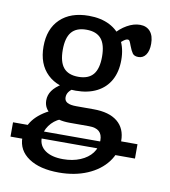

<svg xmlns="http://www.w3.org/2000/svg" viewBox="-79 -490 660 745"><g transform="rotate(10 251.0 -117.5)"><path d="M39.5 83.1Q39.5 43.5 63.7 12.5Q87.9 -18.5 136.3 -41.1L173.4 -12.1Q146.8 -0.8 130.2 22.2Q113.7 45.2 113.7 71.8Q113.7 103.2 139.1 121Q164.5 138.7 208.9 138.7Q246.8 138.7 276.6 126.2Q306.5 113.7 323 91.9Q339.5 70.2 339.5 41.9Q339.5 18.5 326.6 6.9Q313.7 -4.8 286.3 -4.8H210.5Q162.9 -4.8 134.3 -23.8Q105.6 -42.7 105.6 -75Q105.6 -96 117.7 -113.3Q129.8 -130.6 154.8 -146L204.8 -138.7Q191.1 -130.6 184.3 -121Q177.4 -111.3 177.4 -99.2Q177.4 -85.5 189.1 -79Q200.8 -72.6 224.2 -72.6H292.7Q354 -72.6 386.7 -46Q419.4 -19.4 419.4 29.8Q419.4 76.6 391.1 113.7Q362.9 150.8 313.7 171.8Q264.5 192.7 202.4 192.7Q126.6 192.7 83.1 163.3Q39.5 133.9 39.5 83.1ZM58.9 -279Q58.9 -348.4 99.6 -387.5Q140.3 -426.6 212.1 -426.6Q259.7 -426.6 294.4 -408.9Q329 -391.1 347.2 -358.1Q365.3 -325 365.3 -279Q365.3 -233.1 347.2 -200Q329 -166.9 294.4 -149.2Q259.7 -131.5 212.1 -131.5Q140.3 -131.5 99.6 -170.6Q58.9 -209.7 58.9 -279ZM289.5 -279Q289.5 -326.6 270.6 -349.2Q251.6 -371.8 212.1 -371.8Q172.6 -371.8 153.6 -349.2Q134.7 -326.6 134.7 -279Q134.7 -231.5 153.6 -208.9Q172.6 -186.3 212.1 -186.3Q251.6 -186.3 270.6 -208.9Q289.5 -231.5 289.5 -279ZM391.1 -340.3Q387.1 -351.6 384.3 -356.9Q381.5 -362.1 375.8 -362.1Q371.8 -362.1 366.1 -358.9Q360.5 -355.6 353.6 -349.6Q346.8 -343.5 340.3 -335.5L317.7 -373.4Q336.3 -396.8 362.5 -411.7Q388.7 -426.6 413.7 -426.6Q439.5 -426.6 454 -409.7Q468.5 -392.7 468.5 -361.3Q468.5 -333.9 457.7 -318.1Q446.8 -302.4 428.2 -302.4Q412.1 -302.4 405.2 -311.7Q398.4 -321 391.1 -340.3ZM89.5 46H379L369.4 74.2H89.5ZM-6.5 31.5H89.5V87.9H-6.5ZM387.1 31.5H483.9V87.9H366.1Z"/></g></svg>

Font: Playfair Micro SmCond SmLight
Style: Regular
Weight: 360
Width: 4
Designer: Claus Eggers Sørensen
Foundry: Claus Eggers Sørensen
Version: Version 2.100;Glyphs 3.2 (3219)